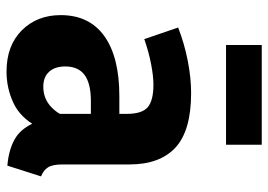

<svg xmlns="http://www.w3.org/2000/svg" viewBox="-137 -668 822 588"><g transform="rotate(90 274.0 -374.0)"><path d="M264.4 -548.3Q379.9 -548.3 431.8 -500.5Q483.6 -452.6 483.6 -359.6V-154.1Q483.6 -123.9 492.5 -110Q501.4 -96.1 520.2 -88.7L487.3 14.5Q436.5 10.1 403.6 -9.7Q370.6 -29.5 352.5 -76.7L328.7 -132.3V-351.3Q328.7 -398.3 308.1 -415.6Q287.4 -432.9 239.3 -432.9Q214 -432.9 177.1 -425.9Q140.2 -418.9 99.8 -404.9L64.3 -508.6Q113.9 -527.8 166.5 -538.1Q219.1 -548.3 264.4 -548.3ZM274.5 -328.5H350.6V-241.3H289.6Q235.9 -241.3 209.7 -222.1Q183.5 -202.9 183.5 -162.6Q183.5 -131.5 199.6 -113.6Q215.8 -95.6 245.2 -95.6Q276.5 -95.6 299.7 -113.1Q322.8 -130.7 336.5 -161.4L368.4 -77.6Q340.8 -25.5 295.6 -4.3Q250.4 17 199.3 17Q119.7 17 73 -29.7Q26.3 -76.4 26.3 -148.9Q26.3 -236.4 90.4 -282.4Q154.5 -328.5 274.5 -328.5ZM423.2 -764.6V-655.2H117.8V-764.6Z"/></g></svg>

Font: Fira Sans Variable
Style: Regular
Weight: 400
Designer: Carrois Corporate & Edenspiekermann AG
Foundry: Carrois Corporate GbR & Edenspiekermann AG
Version: Version 4.202